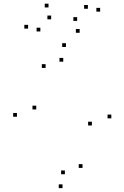

<svg xmlns="http://www.w3.org/2000/svg" viewBox="-20 -978 660 1018"><path d="M570.2 -350.5V-370.5H550.2V-350.5ZM329.7 -729V-749H309.7V-729ZM69.8 -359V-379H49.8V-359ZM311.5 19.5V-0.5H291.5V19.5ZM172.2 -397.7V-417.7H152.2V-397.7ZM221.8 -617.8V-637.8H201.8V-617.8ZM315.3 -651V-671H295.3V-651ZM467.2 -312.7V-332.7H447.2V-312.7ZM417.5 -87.7V-107.7H397.5V-87.7ZM324 -54.2V-74.2H304V-54.2ZM129 -826.3V-846.3H109V-826.3ZM194 -811.2V-831.2H174V-811.2ZM251.3 -875.5V-895.5H231.3V-875.5ZM402.3 -804.2V-824.2H382.3V-804.2ZM511 -916.3V-936.3H491V-916.3ZM446 -931.5V-951.5H426V-931.5ZM389 -867.2V-887.2H369V-867.2ZM237.2 -938.5V-958.5H217.2V-938.5Z"/></svg>

Font: Monaspace Argon Dots Var
Style: Regular
Weight: 400
Designer: Riley Cran and the Lettermatic Team
Version: Version 1.100 (Monaspace Argon Dots)